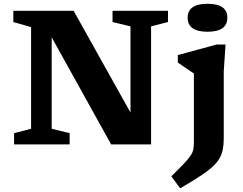

<svg xmlns="http://www.w3.org/2000/svg" viewBox="-20 -764 1288 1016"><path d="M144.5 -82.5V-620.5L50.5 -647.5V-707H369.5L670.5 -168.5V-624.5L575.5 -647.5V-707H869V-647.5L779.5 -624.5V0H568L253.5 -566.5V-82.5L348.5 -59.5V0H54.5V-59.5ZM1078 -596Q973 -596 973 -670.5Q973 -744 1078 -744Q1183 -744 1183 -670.5Q1183 -596 1078 -596ZM1006 -375Q997.5 -380.5 970.8 -398.8Q944 -417 921 -433V-472.5L1126.5 -528.5H1173.5L1164 -385.5V-33.5Q1164 8 1156.2 38.5Q1148.5 69 1125.5 96.8Q1102.5 124.5 1056.5 156.2Q1010.5 188 933.5 232.5L886.5 169Q930 126.5 954.2 100.8Q978.5 75 989.5 58Q1000.5 41 1003.2 25.2Q1006 9.5 1006 -13Z"/></svg>

Font: Newsreader 6pt SemiBold
Style: Regular
Weight: 600
Designer: Hugues Gentile
Foundry: Production Type
Version: Version 1.003; ttfautohint (v1.8.3)